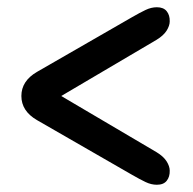

<svg xmlns="http://www.w3.org/2000/svg" viewBox="-20 -607 533 530"><path d="M448.5 -136Q449 -119 440.2 -108Q431.5 -97 413 -97Q397.5 -97 381.8 -104.5Q366 -112 343.5 -125L82 -275.5Q39 -300.5 39 -342Q39 -383.5 82 -408.5L343.5 -559Q366 -572 381.8 -579.5Q397.5 -587 413 -587Q431.5 -587 440.2 -576Q449 -565 448.5 -548Q448.5 -536 439.8 -522.2Q431 -508.5 412 -497L149 -342L412 -187Q431 -175.5 439.8 -161.8Q448.5 -148 448.5 -136Z"/></svg>

Font: Fraunces 72pt S100 SemiBold
Style: Regular
Weight: 600
Version: Version 1.000; ttfautohint (v1.8.3)